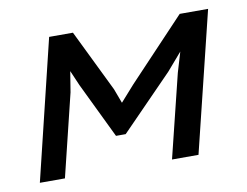

<svg xmlns="http://www.w3.org/2000/svg" viewBox="-56 -506 749 582"><g transform="rotate(-10 319.0 -215.5)"><path d="M492.7 -255.9 511.2 -317.9 464.4 -263.7 304.7 -100.1H274.9L192.4 -271L172.4 -317.4L162.1 -253.9L100.1 0H22.9L127.4 -430.7H200.7L293.5 -240.2L310.1 -195.8L353.5 -244.6L529.3 -430.7H616.7L511.2 0H429.7Z"/></g></svg>

Font: PT Astra Sans
Style: Italic
Weight: 400
Italic angle: -16°
Designer: A.Korolkova, I. Chaeva
Foundry: ParaType Ltd
Version: Version 1.001; ttfautohint (v1.6)